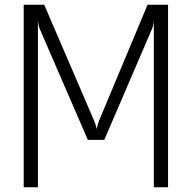

<svg xmlns="http://www.w3.org/2000/svg" viewBox="-20 -790 809 810"><path d="M80 0V-770H166.5L377 -281Q380.5 -273 383.5 -263.5Q386.5 -254 388 -245.5Q391.5 -264.5 398 -281L602.5 -770H689V0H629V-703Q627.5 -683 621 -667.5L420 -200H350.5L148 -667.5Q144.5 -676 142.8 -685Q141 -694 140 -703V0Z"/></svg>

Font: Junction Light
Style: Regular
Weight: 300
Designer: Caroline Hadilaksono
Foundry: Caroline Hadilaksono, Tyler Finck, The League of Moveable Type
Version: Version 2.000; ttfautohint (v1.8.3)